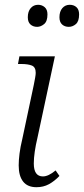

<svg xmlns="http://www.w3.org/2000/svg" viewBox="-20 -771 350 801"><path d="M135 -659Q118 -659 107 -669Q96 -679 96 -699Q96 -723 108 -737Q120 -751 139 -751Q155 -751 166.5 -741Q178 -731 178 -711Q178 -682 164 -670.5Q150 -659 135 -659ZM267 -659Q250 -659 239 -669Q228 -679 228 -699Q228 -723 240 -737Q252 -751 271 -751Q288 -751 299 -741Q310 -731 310 -711Q310 -682 296.5 -670.5Q283 -659 267 -659ZM132 10Q95 10 76.5 -13.5Q58 -37 58 -81Q58 -103 61.5 -130.5Q65 -158 73 -191L121 -417Q124 -432 126.5 -446Q129 -460 129 -467Q129 -491 113 -497.5Q97 -504 69 -504H55L61 -536H209L136 -195Q129 -166 125 -138.5Q121 -111 121 -89Q121 -35 159 -35Q182 -35 212 -60L228 -37Q207 -15 184 -2.5Q161 10 132 10Z"/></svg>

Font: Noto Serif SemiCondensed Light
Style: Italic
Weight: 300
Width: 4
Italic angle: -12°
Designer: Monotype Design Team
Foundry: Monotype Imaging Inc.
Version: Version 2.013; ttfautohint (v1.8.4.7-5d5b)